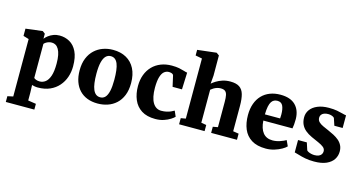

<svg xmlns="http://www.w3.org/2000/svg" viewBox="-101 -1287 3763 1996"><g transform="rotate(15 1780.0 -289.0)"><path d="M37.5 242V180L97.5 167V-451L37.5 -469V-547L216.5 -569H218.5L245.5 -548V-494Q259 -512 281.8 -529.5Q304.5 -547 334.8 -558.5Q365 -570 400.5 -570Q460 -570 509.2 -542.2Q558.5 -514.5 588 -454.2Q617.5 -394 617.5 -296Q617.5 -235.5 598.8 -180.2Q580 -125 542.2 -81.8Q504.5 -38.5 448.8 -13.8Q393 11 318.5 11Q301.5 11 283.5 7.8Q265.5 4.5 255.5 1L258.5 82V167L344.5 180V242ZM321.5 -55Q355 -55 383 -76.2Q411 -97.5 427.8 -146.5Q444.5 -195.5 444.5 -279Q444.5 -332 437 -369.8Q429.5 -407.5 415.5 -431.5Q401.5 -455.5 382.8 -466.8Q364 -478 341.5 -478Q323 -478 306.8 -472.8Q290.5 -467.5 278 -459.2Q265.5 -451 258.5 -442V-76Q265.5 -68 282.2 -61.5Q299 -55 321.5 -55Z M693.5 -275Q693.5 -350 716.2 -405.5Q739 -461 778.5 -497.5Q818 -534 868.8 -552Q919.5 -570 976 -570Q1059 -570 1119.2 -536.2Q1179.5 -502.5 1212.2 -438.8Q1245 -375 1245 -284Q1245 -207 1222.2 -151.2Q1199.5 -95.5 1160 -59.5Q1120.5 -23.5 1069.5 -6.2Q1018.5 11 962 11Q900 11 850.5 -8Q801 -27 766 -63.8Q731 -100.5 712.2 -153.8Q693.5 -207 693.5 -275ZM972 -58.5Q1004 -58.5 1025 -81Q1046 -103.5 1056.8 -150.8Q1067.5 -198 1067.5 -272Q1067.5 -328.5 1062.2 -371.2Q1057 -414 1045.5 -442.8Q1034 -471.5 1015.2 -486Q996.5 -500.5 969.5 -500.5Q938 -500.5 916 -478Q894 -455.5 882.5 -408.5Q871 -361.5 871 -287Q871 -230 876.8 -187.2Q882.5 -144.5 894.8 -116Q907 -87.5 926 -73Q945 -58.5 972 -58.5Z M1583 11Q1491.5 11 1433.8 -26Q1376 -63 1348.8 -127.5Q1321.5 -192 1321.5 -274Q1321.5 -341.5 1342 -396Q1362.5 -450.5 1400.5 -489.5Q1438.5 -528.5 1491.2 -549.2Q1544 -570 1608.5 -570Q1655 -570 1687 -563.5Q1719 -557 1741.2 -549.8Q1763.5 -542.5 1779.5 -540L1772.5 -358.5H1671.5L1645.5 -474Q1643.5 -483 1635 -488.2Q1626.5 -493.5 1615.8 -495.8Q1605 -498 1596.5 -498Q1567.5 -498 1545.2 -480Q1523 -462 1510 -419.8Q1497 -377.5 1496.5 -303.5Q1496.5 -250 1505 -209.5Q1513.5 -169 1529.8 -142Q1546 -115 1569 -101.2Q1592 -87.5 1620 -87.5Q1651 -87.5 1676 -93Q1701 -98.5 1721.2 -107.2Q1741.5 -116 1757 -125.5L1783 -66.5Q1771 -53 1742.8 -34.8Q1714.5 -16.5 1673.8 -2.8Q1633 11 1583 11Z M1890 -75V-722L1818.5 -735.5V-796L2020 -819.5H2022.5L2052 -798.5L2052.5 -582L2045 -493Q2061.5 -508 2089.8 -525.5Q2118 -543 2155.8 -555.2Q2193.5 -567.5 2238.5 -567.5Q2302.5 -567.5 2337.2 -544Q2372 -520.5 2385.8 -472Q2399.5 -423.5 2399.5 -348.5V-75.5L2460.5 -66V0H2182.5V-66L2235.5 -75.5V-348Q2235.5 -392.5 2229.8 -420Q2224 -447.5 2207.8 -460.2Q2191.5 -473 2160 -473Q2139.5 -473 2120.2 -466.8Q2101 -460.5 2084.8 -450.8Q2068.5 -441 2056.5 -430.5V-75.5L2112 -66V0H1837.5V-66Z M2772.5 11Q2677 11 2617.8 -26Q2558.5 -63 2531.2 -128.2Q2504 -193.5 2504 -278Q2504 -347.5 2523.5 -401.8Q2543 -456 2579 -493.5Q2615 -531 2665.5 -550.5Q2716 -570 2778 -570Q2884 -570 2938.8 -516.2Q2993.5 -462.5 2995.5 -367Q2995.5 -333 2993.2 -308Q2991 -283 2987 -264H2673.5Q2676 -221.5 2686.5 -189Q2697 -156.5 2715 -134.2Q2733 -112 2758.5 -100.8Q2784 -89.5 2817.5 -89.5Q2857.5 -89.5 2897.8 -103.2Q2938 -117 2960.5 -131L2988.5 -70.5Q2973.5 -54 2940.5 -35Q2907.5 -16 2863.8 -2.5Q2820 11 2772.5 11ZM2672.5 -330.5H2836Q2836.5 -341 2837.2 -351.2Q2838 -361.5 2838 -372Q2838 -431 2821.8 -465.8Q2805.5 -500.5 2763 -500.5Q2744 -500.5 2728 -493.2Q2712 -486 2699.8 -467.8Q2687.5 -449.5 2680.5 -416.2Q2673.5 -383 2672.5 -330.5Z M3291.5 11Q3238.5 11 3196.2 2.8Q3154 -5.5 3123.5 -15.2Q3093 -25 3074.5 -29V-162H3169L3194.5 -83.5Q3199 -76.5 3212.2 -69.8Q3225.5 -63 3243.2 -58.8Q3261 -54.5 3278.5 -54.5Q3307 -54.5 3325.5 -62.8Q3344 -71 3353 -85.2Q3362 -99.5 3362 -117Q3362 -143.5 3340.8 -160.8Q3319.5 -178 3284 -193.5Q3248.5 -209 3204.5 -229Q3163.5 -248 3134.2 -272.5Q3105 -297 3089.5 -330.2Q3074 -363.5 3074 -407.5Q3074 -453.5 3100.8 -489.8Q3127.5 -526 3178 -547.2Q3228.5 -568.5 3299 -568.5Q3351 -568.5 3387.2 -561.8Q3423.5 -555 3448.2 -548Q3473 -541 3490 -539V-403H3400.5L3375 -479.5Q3371.5 -485.5 3362 -491Q3352.5 -496.5 3338.8 -500.2Q3325 -504 3307.5 -504Q3282.5 -504 3264 -496.5Q3245.5 -489 3235.8 -475.5Q3226 -462 3226 -443.5Q3226 -416.5 3243.8 -398.8Q3261.5 -381 3290.5 -367.8Q3319.5 -354.5 3352 -340.5Q3383.5 -327 3414.2 -311Q3445 -295 3469.8 -274.2Q3494.5 -253.5 3509.2 -225Q3524 -196.5 3524 -157.5Q3524 -112 3499.8 -73.8Q3475.5 -35.5 3424 -12.2Q3372.5 11 3291.5 11Z"/></g></svg>

Font: Merriweather Light 18pt Black
Style: Regular
Weight: 900
Version: Version 2.100